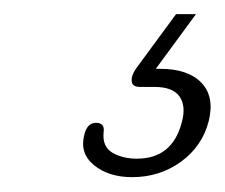

<svg xmlns="http://www.w3.org/2000/svg" viewBox="-20 -28 311 265"><path d="M223 -8.5H250.5L195 67H201Q239.5 67 258 86.2Q276.5 105.5 268 139.5Q259 174 229.8 195.2Q200.5 216.5 162.5 216.5Q130 216.5 109.8 200Q89.5 183.5 96.5 157.5Q100.5 141.5 112.5 141.5Q125 141.5 123 154.5Q121 174.5 135.2 182.8Q149.5 191 169 191Q218 191 231 140.5Q237 118.5 227.8 105.2Q218.5 92 193.5 92H173.5Q162.5 92 161.8 84.2Q161 76.5 167.5 67Z"/></svg>

Font: Fraunces 9pt S100 Thin
Style: Italic
Weight: 100
Italic angle: -16°
Version: Version 1.000; ttfautohint (v1.8.3)